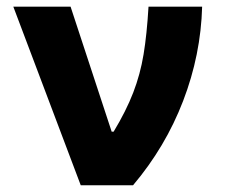

<svg xmlns="http://www.w3.org/2000/svg" viewBox="-20 -550 668 570"><path d="M19.5 -530.3H189.5L311.5 -159.2H317.4Q354.5 -220.7 375.5 -275.1Q396.5 -329.6 406.2 -388.4Q416 -447.3 420.9 -530.3H580.1Q576.2 -387.2 523.7 -250.5Q471.2 -113.8 375 0H219.7Z"/></svg>

Font: Pretendard GOV ExtraBold
Style: Regular
Weight: 800
Designer: Base glyphs from Inter by Rasmus Andersson; Hangeul glyphs from Noto Sans CJK(Source Han Sans) by Jang Soo-young and Kan
Foundry: Kil Hyung-jin
Version: Version 1.309